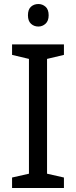

<svg xmlns="http://www.w3.org/2000/svg" viewBox="-20 -935 379 955"><path d="M298 0H40V-52L124 -71V-642L40 -662V-714H298V-662L214 -642V-71L298 -52ZM171 -915Q191 -915 206.5 -901.5Q222 -888 222 -859Q222 -831 206.5 -817Q191 -803 171 -803Q149 -803 134 -817Q119 -831 119 -859Q119 -888 134 -901.5Q149 -915 171 -915Z"/></svg>

Font: Noto Sans Elymaic
Style: Regular
Weight: 400
Designer: Morgane Pierson
Foundry: Google LLC
Version: Version 1.002; ttfautohint (v1.8.4.7-5d5b)